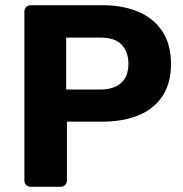

<svg xmlns="http://www.w3.org/2000/svg" viewBox="-20 -720 707 740"><path d="M99 0Q88 0 81 -7Q74 -14 74 -25V-675Q74 -686 81 -693Q88 -700 99 -700H372Q453 -700 512.5 -675Q572 -650 605.5 -599.5Q639 -549 639 -474Q639 -398 605.5 -348.5Q572 -299 512.5 -275Q453 -251 372 -251H238V-25Q238 -14 231 -7Q224 0 213 0ZM235 -375H367Q418 -375 446.5 -400Q475 -425 475 -475Q475 -519 449.5 -547Q424 -575 367 -575H235Z"/></svg>

Font: Rubik SemiBold
Style: Regular
Weight: 600
Designer: Hubert and Fischer
Foundry: Hubert and Fischer
Version: Version 2.300;gftools[0.9.30]